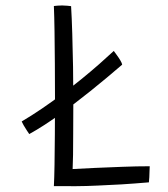

<svg xmlns="http://www.w3.org/2000/svg" viewBox="-20 -668 600 686"><path d="M84.5 -189Q81.5 -193.5 75.5 -202.5Q69.5 -211.5 64.2 -220.8Q59 -230 57.5 -234Q93 -255 129.8 -280Q166.5 -305 202.5 -332Q238.5 -359 272 -386.2Q305.5 -413.5 334.5 -439Q363.5 -464.5 386.5 -486Q390.5 -480.5 397.5 -471Q404.5 -461.5 410.2 -451.8Q416 -442 416.5 -437Q361.5 -389.5 303 -342.5Q244.5 -295.5 188.5 -255.5Q132.5 -215.5 84.5 -189ZM172.5 -3Q174 -30.5 174.8 -78.8Q175.5 -127 176 -187.5Q176.5 -248 176.5 -312.5Q176.5 -377.5 176 -440.5Q175.5 -503.5 174.8 -557.2Q174 -611 172.5 -646.5Q177 -647 185.5 -647.8Q194 -648.5 202 -648.5Q211 -648.5 220.8 -647.5Q230.5 -646.5 234 -646Q236.5 -604 238.2 -547.8Q240 -491.5 241 -429.2Q242 -367 242 -305.2Q242 -243.5 241.5 -190.5Q241.5 -147.5 241 -114.5Q240.5 -81.5 239.5 -64Q271 -66 318.2 -68Q365.5 -70 417.2 -72Q469 -74 515 -74Q514.5 -66.5 514.2 -56Q514 -45.5 513.5 -35Q513 -24.5 512 -16.5Q459 -12 414.2 -9.2Q369.5 -6.5 329.5 -5Q289 -3 251 -2.8Q213 -2.5 172.5 -3Z"/></svg>

Font: Grandstander Thin ExtraLight
Style: Regular
Weight: 250
Version: Version 1.200